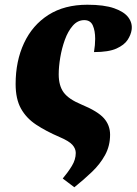

<svg xmlns="http://www.w3.org/2000/svg" viewBox="-20 -570 578 811"><path d="M294 221 245 184Q267 158 283.5 131Q300 104 300 76Q300 58 286 42Q272 26 232 9Q174 -16 132.5 -43.5Q91 -71 68.5 -111.5Q46 -152 46 -215Q46 -312 81.5 -388Q117 -464 184.5 -507Q252 -550 349 -550Q420 -550 462.5 -535Q505 -520 522.5 -496Q540 -472 536 -444Q533 -423 519 -401.5Q505 -380 472 -365Q439 -350 377 -350Q382 -380 382 -406Q382 -440 372 -462.5Q362 -485 336 -485Q308 -485 287.5 -461.5Q267 -438 254 -402Q241 -366 234.5 -327Q228 -288 228 -256Q228 -208 249 -179.5Q270 -151 323 -129Q393 -100 419 -70.5Q445 -41 445 -1Q445 46 424 84.5Q403 123 368.5 156Q334 189 294 221Z"/></svg>

Font: Noto Serif ExtraBold
Style: Italic
Weight: 800
Italic angle: -12°
Designer: Monotype Design Team
Foundry: Monotype Imaging Inc.
Version: Version 2.013